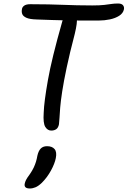

<svg xmlns="http://www.w3.org/2000/svg" viewBox="-20 -731 727 1094"><path d="M272 13Q251 13 238 -8Q225 -29 229 -88Q230 -120 236 -166Q242 -212 253 -274.5Q264 -337 284 -418.5Q304 -500 334 -606Q340 -629 352.5 -642.5Q365 -656 382 -656Q413 -656 417.5 -630Q422 -604 406 -538Q377 -427 360 -346.5Q343 -266 334.5 -210.5Q326 -155 323 -118.5Q320 -82 319 -59.5Q318 -37 316 -23Q312 -3 300.5 5Q289 13 272 13ZM543 -614Q487 -614 441.5 -614Q396 -614 356 -615Q316 -616 275.5 -617Q235 -618 190 -620Q150 -621 131 -629.5Q112 -638 107 -650.5Q102 -663 105 -678Q106 -690 117.5 -698.5Q129 -707 152 -707Q210 -707 255 -706Q300 -705 339.5 -703.5Q379 -702 419 -701Q459 -700 506 -700Q549 -700 574 -703Q599 -706 615.5 -708.5Q632 -711 653 -711Q673 -711 681 -701Q689 -691 686 -677Q681 -655 659 -641Q637 -627 606 -620.5Q575 -614 543 -614ZM150 343Q115 343 121 315Q123 305 128.5 294Q134 283 151 260Q164 241 172 224Q180 207 185 190.5Q190 174 193 156Q199 129 212 115.5Q225 102 248 102Q277 102 291 118.5Q305 135 298 170Q292 201 270.5 240.5Q249 280 218 311Q199 329 182.5 336Q166 343 150 343Z"/></svg>

Font: Shantell Sans
Style: Italic
Weight: 400
Italic angle: -11°
Designer: Stephen Nixon, Anya Danilova, Shantell Martin
Foundry: Arrow Type
Version: Version 1.011;[c5ecc13dd]